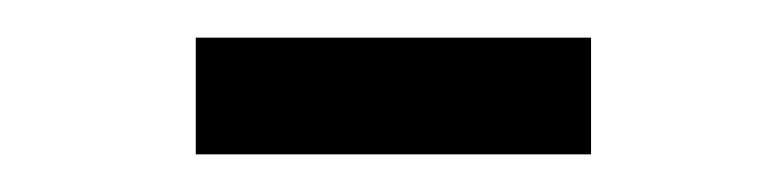

<svg xmlns="http://www.w3.org/2000/svg" viewBox="-20 -368 415 102"><path d="M84 -286H294V-348H84Z"/></svg>

Font: Inconsolata Condensed Thin
Style: Regular
Weight: 100
Width: 3
Monospace: yes
Designer: Raph Levien, Cyreal, Brenton Simpson
Foundry: Raph Levien, Cyreal, Google
Version: Version 3.100